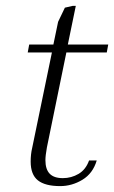

<svg xmlns="http://www.w3.org/2000/svg" viewBox="-20 -621 387 651"><path d="M139 -121Q134 -93 134 -78Q134 -47 148.5 -32Q163 -17 193 -17Q222 -17 246.5 -31.5Q271 -46 282 -77H308Q295 -33 259.5 -11.5Q224 10 184 10Q133 10 108.5 -9.5Q84 -29 84 -73Q84 -98 89 -119L156 -443H74L79 -470H161L177 -547L200 -595L226 -601H237L210 -470H347L342 -443H205Z"/></svg>

Font: Taviraj ExtraLight
Style: Italic
Weight: 275
Italic angle: -12°
Designer: Katatrad Team
Foundry: CadsonDemak
Version: Version 1.001